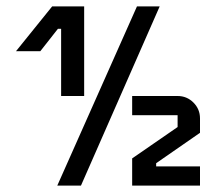

<svg xmlns="http://www.w3.org/2000/svg" viewBox="-20 -580 680 600"><path d="M605 0H393V-85L535 -183V-220H393V-280H535Q564 -280 584.5 -259.5Q605 -239 605 -210V-165L468 -70V-60H605ZM243 -280H171V-490H161L106 -420H30L143 -560H243ZM479 -560 233 0H159L408 -560Z"/></svg>

Font: Iceland
Style: Regular
Weight: 400
Designer: Cyreal (www.cyreal.org)
Foundry: Cyreal (www.cyreal.org)
Version: Version 1.001